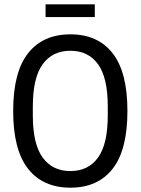

<svg xmlns="http://www.w3.org/2000/svg" viewBox="-20 -857 651 889"><path d="M191 -778V-837H419V-778ZM306 12Q179 12 110 -75.5Q41 -163 41 -343Q41 -523 110 -610.5Q179 -698 306 -698Q433 -698 501.5 -610.5Q570 -523 570 -343Q570 -163 501.5 -75.5Q433 12 306 12ZM306 -65Q389 -65 434 -127.5Q479 -190 479 -323V-364Q479 -497 434 -559.5Q389 -622 306 -622Q223 -622 177.5 -559.5Q132 -497 132 -364V-323Q132 -190 177.5 -127.5Q223 -65 306 -65Z"/></svg>

Font: Archivo Condensed
Style: Regular
Weight: 400
Width: 3
Designer: Hector Gatti
Foundry: Omnibus-Type
Version: Version 2.001; ttfautohint (v1.8.3)